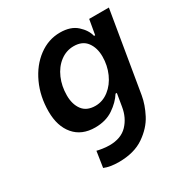

<svg xmlns="http://www.w3.org/2000/svg" viewBox="-175 -677 984 1030"><g transform="rotate(-30 317.0 -162.0)"><path d="M177 203 192 105Q202 108 224.5 111.5Q247 115 268 115Q340 115 379.5 73.5Q419 32 429 -31L442 -109H434Q409 -69 362.5 -37.5Q316 -6 250 -6Q167 -6 121 -60Q75 -114 75 -205Q75 -298 110.5 -375Q146 -452 206.5 -497Q267 -542 339 -542Q405 -542 442.5 -508Q480 -474 489 -435H496L512 -527H634L551 -31Q542 22 513 78Q484 134 423 176Q362 218 267 218Q213 218 177 203ZM473 -317Q473 -371 446.5 -406.5Q420 -442 366 -442Q320 -442 282.5 -413.5Q245 -385 224 -336.5Q203 -288 203 -231Q203 -176 229 -141Q255 -106 309 -106Q354 -106 392 -135.5Q430 -165 451.5 -213.5Q473 -262 473 -317Z"/></g></svg>

Font: Be Vietnam SemiBold
Style: Italic
Weight: 600
Italic angle: -9.556°
Designer: Gabriel Lam
Foundry: TypeRant
Version: Version 3.000